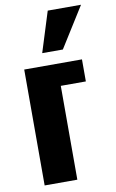

<svg xmlns="http://www.w3.org/2000/svg" viewBox="-93 -893 568 943"><g transform="rotate(-10 190.5 -421.5)"><path d="M51 0V-578H339V-468H214V0ZM152 -642 215 -843H381L255 -642Z"/></g></svg>

Font: Oswald
Style: Bold
Weight: 700
Designer: Vernon Adams
Foundry: Vernon Adams
Version: Version 4.103;gftools[0.9.33.dev8+g029e19f]